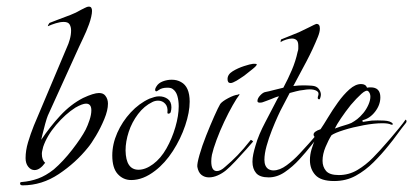

<svg xmlns="http://www.w3.org/2000/svg" viewBox="-20 -533 1244 578"><path d="M48 25Q41 25 40.5 20Q40 15 45 15Q71 13 94.5 4.5Q118 -4 142 -23Q170 -47 197.5 -82.5Q225 -118 238 -143Q244 -155 249.5 -171.5Q255 -188 255 -201Q255 -221 239 -221Q228 -221 207 -209Q177 -190 149 -157Q121 -124 110 -91Q109 -86 107.5 -80.5Q106 -75 106 -70Q106 -51 116 -43Q100 -21 84 -21Q73 -21 65 -31Q57 -41 57 -57Q57 -80 64.5 -105Q72 -130 82 -155L182 -392Q186 -400 190 -414Q194 -428 194 -441Q194 -452 189.5 -459.5Q185 -467 172 -467Q161 -467 148 -463Q135 -459 124 -454Q124 -456 126 -459.5Q128 -463 129 -464Q133 -466 153.5 -473.5Q174 -481 192 -488Q208 -494 225 -504Q227 -505 235 -509Q243 -513 246 -513H248Q257 -513 257 -500Q257 -493 254.5 -482Q252 -471 248 -460Q240 -438 230 -417.5Q220 -397 218 -392L124 -185Q121 -178 116 -160Q111 -142 107.5 -127Q104 -112 104 -112Q130 -151 161.5 -185Q193 -219 230 -238Q262 -253 278 -253Q291 -253 297 -245Q305 -235 305 -221Q305 -201 294 -174.5Q283 -148 269 -124.5Q255 -101 245 -89Q208 -43 157 -9Q106 25 48 25Z M375 9Q351 9 334.5 -9Q318 -27 318 -65Q318 -99 333 -133Q348 -167 373.5 -194.5Q399 -222 430 -236Q438 -239 445 -241Q452 -243 459 -243Q474 -243 485 -235Q496 -227 496 -210Q496 -206 495.5 -203Q495 -200 494 -196Q493 -192 488.5 -191Q484 -190 484 -194Q486 -211 477.5 -220.5Q469 -230 456 -230Q447 -230 439 -226Q414 -214 395.5 -189.5Q377 -165 367.5 -136Q358 -107 358 -80Q359 -22 397 -22Q418 -22 441 -39Q464 -56 481 -86Q498 -116 508 -150.5Q518 -185 518 -213Q518 -230 514 -244Q510 -258 500 -265Q495 -269 484 -269Q467 -269 458 -262Q452 -258 451 -258Q447 -258 447 -263Q447 -267 451 -273Q457 -283 470 -288Q483 -293 497 -293Q513 -293 525 -286Q551 -272 551 -227Q551 -195 537.5 -155Q524 -115 500.5 -78.5Q477 -42 447 -19Q411 9 375 9Z M674 -283Q665 -283 665 -295Q665 -309 680.5 -318.5Q696 -328 714.5 -334Q733 -340 742 -341H747Q753 -341 753 -339Q753 -335 739 -324L715 -305Q709 -301 703 -297Q697 -293 692 -290Q680 -283 674 -283ZM609 1Q596 1 586.5 -6.5Q577 -14 574 -31Q573 -40 580.5 -66.5Q588 -93 600.5 -124.5Q613 -156 625 -183Q637 -210 643 -220Q649 -228 667 -237.5Q685 -247 696 -248Q701 -251 701 -248Q693 -238 680.5 -216Q668 -194 655 -166.5Q642 -139 632 -112Q622 -85 618 -67Q617 -62 616.5 -57Q616 -52 616 -47Q616 -18 633 -18Q644 -18 658 -31Q677 -47 695 -65.5Q713 -84 735 -112Q735 -112 739 -110L742 -107Q737 -101 721.5 -83.5Q706 -66 688.5 -47.5Q671 -29 660 -20Q649 -11 635.5 -5Q622 1 609 1Z M789 1Q762 1 751 -12Q740 -25 740 -46Q740 -57 742.5 -69Q745 -81 749 -94Q754 -112 761.5 -129.5Q769 -147 778 -164L815 -235Q816 -237 817.5 -239Q819 -241 820 -243Q814 -242 808 -239.5Q802 -237 797 -235Q790 -232 782.5 -229.5Q775 -227 770 -225Q767 -224 762 -224Q755 -224 755 -229Q755 -237 763.5 -246Q772 -255 779 -256Q790 -258 804.5 -262Q819 -266 833 -269Q847 -295 858.5 -322Q870 -349 876 -377Q878 -382 878 -386.5Q878 -391 878 -395Q878 -408 872.5 -412.5Q867 -417 859 -417Q852 -417 842 -414Q832 -411 824 -406L825 -408Q825 -415 828 -415L880 -436L911 -451Q919 -455 925 -458Q931 -461 932 -461H933Q943 -461 943 -447Q943 -437 937 -422Q922 -385 902.5 -348Q883 -311 863 -274Q879 -276 892.5 -276Q906 -276 919 -275Q933 -274 939.5 -265.5Q946 -257 946 -248Q946 -244 944 -238Q943 -234 941 -234Q935 -234 937 -242Q942 -254 934 -259Q926 -264 912 -264Q908 -264 903 -263.5Q898 -263 893 -262Q882 -261 871 -258Q860 -255 852 -253L829 -209Q825 -202 816.5 -183.5Q808 -165 798.5 -141Q789 -117 782.5 -93.5Q776 -70 776 -52Q776 -32 788 -24Q795 -20 803 -20Q822 -20 843 -35.5Q864 -51 882 -70.5Q900 -90 909 -100Q911 -102 923 -116Q935 -130 948.5 -146.5Q962 -163 968 -172Q968 -172 970 -170Q972 -166 969 -162Q957 -146 943.5 -128.5Q930 -111 916 -94Q902 -76 881.5 -53.5Q861 -31 837.5 -15Q814 1 789 1Z M986 12Q946 12 929.5 -6Q913 -24 913 -51Q913 -67 918 -84Q923 -101 931 -118Q924 -122 924 -128Q924 -137 945 -144Q954 -157 967.5 -179.5Q981 -202 997.5 -225Q1014 -248 1032 -264Q1050 -280 1067 -280Q1081 -280 1085 -269Q1089 -270 1096 -270Q1125 -270 1125 -240Q1125 -217 1109 -196.5Q1093 -176 1071 -171L1072 -166Q1072 -166 1082 -167.5Q1092 -169 1099 -170Q1116 -171 1136 -170Q1156 -169 1162 -161Q1164 -159 1161.5 -158Q1159 -157 1157 -158Q1149 -162 1131 -162Q1107 -162 1074.5 -156Q1042 -150 1015 -141.5Q988 -133 978 -126Q969 -112 960 -90.5Q951 -69 951 -49Q951 -31 961.5 -18.5Q972 -6 1000 -6Q1030 -6 1055.5 -21Q1081 -36 1103 -58.5Q1125 -81 1142 -101Q1144 -103 1156 -117Q1168 -131 1181.5 -147.5Q1195 -164 1201 -173Q1201 -173 1203 -171Q1205 -167 1202 -163Q1189 -147 1176 -129Q1163 -111 1149 -94Q1129 -69 1104.5 -44.5Q1080 -20 1051 -4Q1022 12 986 12ZM988 -146Q1007 -153 1018 -156Q1029 -159 1038 -163Q1047 -168 1055.5 -174.5Q1064 -181 1074 -193Q1083 -204 1089 -217.5Q1095 -231 1095 -242Q1095 -252 1089 -258Q1083 -264 1068 -250.5Q1053 -237 1036 -217Q1020 -197 1006.5 -177Q993 -157 988 -146Z"/></svg>

Font: Grey Qo
Style: Regular
Weight: 400
Designer: Robert E. Leuschke
Foundry: Robert E. Leuschke
Version: Version 2.010